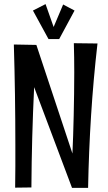

<svg xmlns="http://www.w3.org/2000/svg" viewBox="-20 -907 520 928"><path d="M451.2 -696.8Q431.2 -522.5 420.2 -348.9Q409.2 -175.3 405.8 1H328.1L145 -485.8Q133.3 -243.7 131.8 -1L53.2 0Q54.2 -51.8 54.2 -103.5Q54.2 -155.3 54.2 -208Q54.2 -450.2 46.9 -691.9L155.8 -689.9L330.1 -165Q332 -204.1 333.5 -250.7Q335 -297.4 336.2 -348.1Q337.4 -398.9 338.1 -452.1Q338.9 -505.4 338.9 -557.1Q338.9 -593.8 338.4 -629.2Q337.9 -664.6 336.9 -698.2ZM340.3 -856 266.1 -718.3H214.4L139.2 -856L200.2 -887.2L251 -743.2H225.1L285.2 -885.3Z"/></svg>

Font: Englebert
Style: Regular
Weight: 400
Designer: Astigmatic (AOETI)
Foundry: Astigmatic (AOETI)
Version: Version 1.000